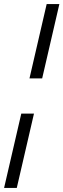

<svg xmlns="http://www.w3.org/2000/svg" viewBox="-33 -750 310 938"><path d="M257 -730 173 -367H111L195 -730ZM133 -195 49 168H-13L71 -195Z"/></svg>

Font: Kantumruy Pro
Style: Italic
Weight: 400
Italic angle: -13°
Designer: Sovichet Tep
Foundry: Sovichet Tep
Version: Version 1.002